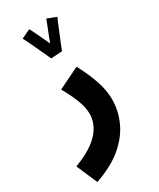

<svg xmlns="http://www.w3.org/2000/svg" viewBox="-273 -794 904 1095"><g transform="rotate(-30 179.0 -246.5)"><path d="M23 230 -36 93Q44 63 91.5 27Q139 -9 159.5 -49Q180 -89 180 -129Q180 -170 160.5 -221Q141 -272 108 -330L249 -399Q287 -328 309.5 -262.5Q332 -197 332 -138Q332 -64 301 6Q270 76 202 134Q134 192 23 230ZM148 -512Q139 -532 123 -566Q107 -600 91 -634.5Q75 -669 63 -691L122 -719Q129 -708 139.5 -685.5Q150 -663 162.5 -637Q175 -611 185 -589Q195 -615 205.5 -642.5Q216 -670 225 -692Q234 -714 237 -723L297 -700Q292 -690 282 -666Q272 -642 260.5 -613.5Q249 -585 238 -559Q227 -533 222 -518V-517Z"/></g></svg>

Font: Noto Sans Arabic SemCond ExtBd
Style: Regular
Weight: 800
Width: 4
Designer: Monotype Design Team, Nadine Chahine, Nizar Qandah and Khaled Hosny
Foundry: Monotype Imaging Inc.
Version: Version 2.012; ttfautohint (v1.8.4.7-5d5b)